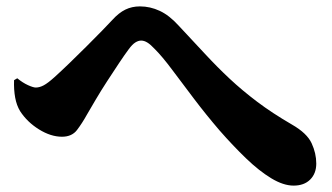

<svg xmlns="http://www.w3.org/2000/svg" viewBox="-20 -638 1040 601"><path d="M899 -57Q867 -57 829 -80Q791 -103 750 -142.5Q709 -182 667 -230Q625 -279 587.5 -328.5Q550 -378 519 -419.5Q488 -461 465 -484Q451 -499 441 -505Q431 -511 422 -511Q413 -511 403.5 -505Q394 -499 383 -484Q371 -468 353 -441Q335 -414 315.5 -384Q296 -354 279.5 -326Q263 -298 252 -279Q237 -252 221 -231Q205 -210 174 -210Q139 -210 102 -233Q65 -256 43 -290Q32 -308 27.5 -332.5Q23 -357 24 -387L34 -393Q51 -379 67.5 -371.5Q84 -364 92 -364Q104 -364 117 -371Q130 -378 150 -396Q170 -414 196.5 -439.5Q223 -465 250.5 -492.5Q278 -520 300 -542.5Q322 -565 332 -576Q352 -598 372.5 -608Q393 -618 418 -618Q450 -618 480 -604Q510 -590 539 -558Q584 -510 622 -469Q660 -428 699 -391.5Q738 -355 785 -319.5Q832 -284 894 -248Q941 -221 955.5 -189.5Q970 -158 970 -126Q970 -95 951 -76Q932 -57 899 -57Z"/></svg>

Font: Noto Serif HK ExtraLight Black
Style: Regular
Weight: 900
Version: Version 2.002-H1;hotconv 1.1.0;makeotfexe 2.6.0